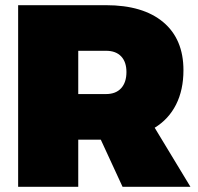

<svg xmlns="http://www.w3.org/2000/svg" viewBox="-20 -721 764 741"><path d="M453 0 369 -182H282V0H50V-701H389Q532 -701 610 -635.5Q688 -570 688 -450Q688 -374 659.5 -317.5Q631 -261 577 -228L715 0ZM282 -358H389Q427 -358 447.5 -380.5Q468 -403 468 -443Q468 -482 447.5 -503.5Q427 -525 389 -525H282Z"/></svg>

Font: Argentum Sans Black
Style: Regular
Weight: 900
Designer: Julieta Ulanovsky (Modified by Cristiano Sobral)
Foundry: Julieta Ulanovsky
Version: Version 1.000; ttfautohint (v1.5.65-e2d9)